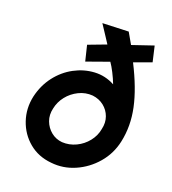

<svg xmlns="http://www.w3.org/2000/svg" viewBox="-131 -806 815 909"><g transform="rotate(20 277.0 -351.5)"><path d="M229 2Q163 -4 116 -43Q69 -82 49 -141Q29 -200 43 -264Q57 -324 92 -369.5Q127 -415 175.5 -441Q224 -467 277 -470Q330 -473 378 -447Q368 -473 354.5 -499.5Q341 -526 329 -543L217 -503L198 -581L288 -615Q283 -623 266.5 -648Q250 -673 231 -702L362 -707L394 -651L500 -687L518 -609L431 -577Q487 -467 506 -378Q525 -289 507 -206Q493 -141 450.5 -91.5Q408 -42 349.5 -16.5Q291 9 229 2ZM244 -107Q281 -105 314.5 -121Q348 -137 371 -166Q394 -195 400 -230Q408 -264 397.5 -293Q387 -322 363 -341Q339 -360 306 -364Q269 -367 235.5 -350.5Q202 -334 179.5 -305.5Q157 -277 150 -242Q142 -208 153 -178.5Q164 -149 188 -129.5Q212 -110 244 -107Z"/></g></svg>

Font: Kulim Park SemiBold
Style: Italic
Weight: 600
Italic angle: -8°
Designer: Noponies / Dale Sattler
Foundry: Noponies
Version: Version 1.000; ttfautohint (v1.8.3)